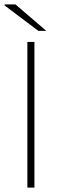

<svg xmlns="http://www.w3.org/2000/svg" viewBox="-24 -850 276 870"><path d="M100 0V-660H132V0ZM150 -710 -4 -826 -2 -830H46L186 -710Z"/></svg>

Font: SourceSans3VF
Style: Regular
Weight: 200
Designer: Paul D. Hunt
Foundry: Adobe
Version: Version 3.052;hotconv 1.1.0;makeotfexe 2.6.0